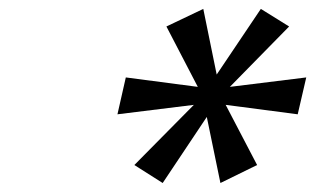

<svg xmlns="http://www.w3.org/2000/svg" viewBox="-20 -742 701 427"><path d="M642.1 -487.8 481.9 -508.8 551.8 -375 470.2 -335 439.9 -481.9 341.8 -335 278.8 -375 411.1 -508.8 241.2 -487.8 259.8 -569.8 419.9 -548.8 350.1 -683.1 432.1 -722.2 461.9 -576.2 560.1 -722.2 623 -683.1 491.2 -548.8 661.1 -569.8Z"/></svg>

Font: Perun
Style: Italic
Weight: 400
Italic angle: -12°
Foundry: Stefan Peev, Context Ltd
Version: Version 001.000